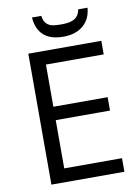

<svg xmlns="http://www.w3.org/2000/svg" viewBox="-97 -967 751 1031"><g transform="rotate(-10 278.0 -451.0)"><path d="M454 -902H403Q398 -869 374.5 -853.5Q351 -838 302 -838Q260 -838 243 -844Q225 -851 215 -864.5Q205 -878 202 -902H151Q156 -837 193.5 -804Q231 -771 300 -771Q367 -771 408 -805.5Q449 -840 454 -902ZM181 -74V-337H477V-410H181V-640H496V-714H98V0H496V-74Z"/></g></svg>

Font: OpenSansMMV
Style: Regular
Weight: 400
Designer: Steve Matteson
Foundry: Ascender Corporation
Version: Version 4.000